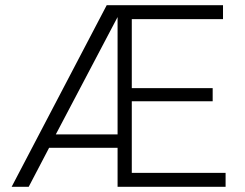

<svg xmlns="http://www.w3.org/2000/svg" viewBox="-20 -723 949 743"><path d="M853 -54V0H435V-151H170L91 0H25L393 -703H843V-649H490V-382H803V-331H490V-54ZM435 -203V-657L196 -203Z"/></svg>

Font: Metropolitano Light
Style: Regular
Weight: 300
Designer: Fonts by Alex Slobzheninov & Chris M. Simpson / Changes by Cristiano Sobral
Foundry: Fonts by Alex Slobzheninov & Chris M. Simpson / Changes by Cristiano Sobral
Version: Version 1.00;August 30, 2020;FontCreator 13.0.0.2681 64-bit